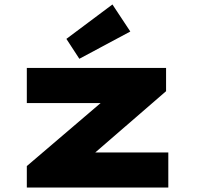

<svg xmlns="http://www.w3.org/2000/svg" viewBox="-20 -839 884 859"><path d="M100 0V-96L524 -458L541 -378H100V-535H723V-431L322 -84L302 -157H733V0ZM335 -576 277 -665 483 -819 563 -698Z"/></svg>

Font: Lexend Zetta Black
Style: Regular
Weight: 900
Designer: Bonnie Shaver-Troup, Thomas Jockin
Foundry: Lexend
Version: Version 1.007